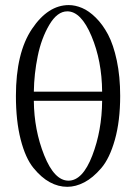

<svg xmlns="http://www.w3.org/2000/svg" viewBox="-20 -718 529 748"><path d="M377.9 -360.8Q377 -481 336.4 -577.4Q295.9 -673.8 242.2 -673.8Q203.1 -673.8 172.1 -621.3Q141.1 -568.8 127 -499.5Q112.8 -430.2 111.8 -360.8ZM377.9 -325.2H111.8Q112.8 -211.4 152.3 -112.8Q191.9 -14.2 246.8 -14.2Q301.8 -14.2 339.4 -111.6Q377 -209 377.9 -325.2ZM42 -344.2Q42 -512.2 104.5 -605.2Q167 -698.2 248 -698.2Q272.9 -698.2 299.6 -687Q326.2 -675.8 353 -649.4Q379.9 -623 400.9 -583.5Q421.9 -543.9 435.1 -481.9Q448.2 -419.9 448.2 -344.2Q448.2 -247.1 427.7 -174.1Q407.2 -101.1 374.5 -63Q341.8 -24.9 308.3 -7.6Q274.9 9.8 242.2 9.8Q207 9.8 174.1 -8.1Q141.1 -25.9 110.1 -64Q79.1 -102.1 60.5 -174.6Q42 -247.1 42 -344.2Z"/></svg>

Font: Linux Libertine Display
Style: Regular
Weight: 400
Designer: Philipp H. Poll
Foundry: Philipp H. Poll
Version: Version 5.0.9